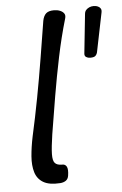

<svg xmlns="http://www.w3.org/2000/svg" viewBox="-52 -748 499 788"><g transform="rotate(-5 197.5 -353.5)"><path d="M164 2Q119 5 94.5 -9.5Q70 -24 61.5 -52Q53 -80 56 -118Q59 -156 68 -199Q85 -275 100 -354.5Q115 -434 128 -513.5Q141 -593 153 -668Q157 -688 167.5 -697.5Q178 -707 200 -707Q214 -707 225 -702.5Q236 -698 241.5 -690Q247 -682 243 -669Q221 -594 204.5 -514.5Q188 -435 174.5 -355Q161 -275 149 -200Q141 -147 140.5 -119.5Q140 -92 149 -82.5Q158 -73 177 -73Q191 -74 197 -63Q203 -52 199 -26Q197 -12 187.5 -5.5Q178 1 164 2ZM326 -681Q327 -691 332.5 -697Q338 -703 346 -706.5Q354 -710 363 -710H365Q374 -710 381.5 -706.5Q389 -703 392.5 -697Q396 -691 394 -681L361 -519Q358 -509 352 -504.5Q346 -500 333 -500H331Q322 -500 315 -504.5Q308 -509 309 -519Z"/></g></svg>

Font: Winky Sans Light
Style: Italic
Weight: 300
Italic angle: -8.97852°
Designer: Simon Atzbach
Foundry: typofactur
Version: Version 1.205